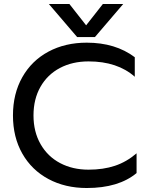

<svg xmlns="http://www.w3.org/2000/svg" viewBox="-20 -928 750 963"><path d="M225 -908H328L412 -801L496 -908H598L456 -742H367ZM45 -349Q45 -458 92 -541Q139 -624 223 -669Q307 -714 415 -714Q559 -714 656 -641V-543Q569 -620 424 -620Q343 -620 280.5 -587Q218 -554 183 -492.5Q148 -431 148 -349Q148 -267 183.5 -205Q219 -143 281.5 -110Q344 -77 424 -77Q498 -77 556.5 -96.5Q615 -116 665 -159V-60Q575 15 415 15Q307 15 223 -30Q139 -75 92 -157.5Q45 -240 45 -349Z"/></svg>

Font: Prompt
Style: Regular
Weight: 400
Designer: Katatrad Team
Foundry: CadsonDemak
Version: Version 1.001